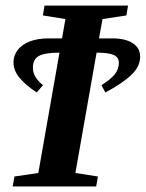

<svg xmlns="http://www.w3.org/2000/svg" viewBox="-20 -675 527 695"><path d="M252.9 -48.8 334.5 -36.1 328.1 0H25.9L32.2 -36.1L118.7 -48.8L195.3 -484.4Q141.6 -484.4 120.4 -472.2Q99.1 -460 99.1 -429.7Q99.1 -395.5 135.7 -366.7L112.8 -340.3Q72.3 -367.2 50.5 -393.6Q28.8 -419.9 28.8 -449.2Q28.8 -474.1 43.9 -493.9Q59.1 -513.7 87.4 -524.9Q115.7 -536.1 158.2 -536.1H204.6L216.8 -606L135.3 -619.1L141.1 -654.8H443.4L437.5 -619.1L351.1 -606L338.4 -536.1H385.3Q434.1 -536.1 460.7 -518.6Q487.3 -501 487.3 -470.2Q487.3 -434.1 455.1 -403.6Q422.9 -373 361.3 -340.3L347.2 -366.7Q380.9 -387.7 395.5 -406.2Q410.2 -424.8 410.2 -447.8Q410.2 -467.8 391.4 -476.1Q372.6 -484.4 329.6 -484.4Z"/></svg>

Font: Liberation Serif
Style: Bold Italic
Weight: 700
Italic angle: -16.333°
Designer: Steve Matteson
Foundry: Ascender Corporation
Version: Version 2.1.5